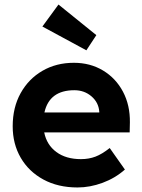

<svg xmlns="http://www.w3.org/2000/svg" viewBox="-20 -817 627 847"><path d="M322 10Q236 10 171.5 -25Q107 -60 71.5 -121Q36 -182 36 -260Q36 -343 71 -406Q106 -469 167 -504.5Q228 -540 306 -540Q378 -540 434.5 -506Q491 -472 522.5 -412.5Q554 -353 553 -277L552 -233H175Q186 -178 228.5 -146.5Q271 -115 337 -115Q372 -115 401 -126Q430 -137 464 -164L531 -69Q488 -31 432.5 -10.5Q377 10 322 10ZM308 -419Q198 -419 176 -321H418V-324Q415 -365 383.5 -392Q352 -419 308 -419ZM361 -595 167 -700 238 -797 405 -662Z"/></svg>

Font: Readex Pro SemiBold
Style: Regular
Weight: 600
Designer: Bonnie Shaver-Troup, Thomas Jockin
Foundry: Lexend
Version: Version 1.204; ttfautohint (v1.8.4.7-5d5b)